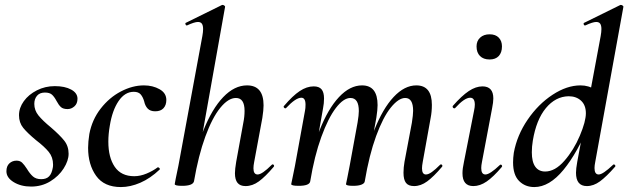

<svg xmlns="http://www.w3.org/2000/svg" viewBox="-20 -745 2546 778"><path d="M6 -51Q6 -72 18 -83Q30 -94 47 -94Q61 -94 69.5 -86Q78 -78 89 -61Q101 -41 113.5 -30Q126 -19 147 -19Q168 -19 179 -30.5Q190 -42 194 -66Q195 -70 195 -78Q195 -108 177.5 -129.5Q160 -151 126 -177Q91 -206 74 -227Q57 -248 57 -278Q57 -308 76.5 -335Q96 -362 129.5 -379Q163 -396 202 -396Q243 -396 268.5 -382Q294 -368 294 -345Q294 -325 281.5 -314Q269 -303 254 -303Q236 -303 227 -311Q218 -319 209 -336Q200 -353 190.5 -361.5Q181 -370 162 -370Q141 -370 130 -357Q119 -344 119 -324Q119 -298 136 -277Q153 -256 186 -229Q222 -198 240 -175.5Q258 -153 258 -122Q258 -94 238 -62.5Q218 -31 183.5 -10Q149 11 106 11Q65 11 35.5 -7Q6 -25 6 -51Z M337 -146Q337 -170 342 -202Q353 -260 388 -305Q423 -350 470 -374.5Q517 -399 563 -399Q599 -399 626.5 -383.5Q654 -368 654 -340Q654 -319 642.5 -306.5Q631 -294 609 -294Q589 -294 578.5 -305Q568 -316 564 -335Q559 -352 550 -362.5Q541 -373 522 -373Q486 -373 460.5 -335.5Q435 -298 425 -236Q419 -202 419 -171Q419 -107 445 -69Q471 -31 524 -31Q548 -31 573.5 -41.5Q599 -52 619 -67H620Q623 -67 626 -64Q629 -61 627 -58Q589 -22 548.5 -4.5Q508 13 470 13Q402 13 369.5 -32.5Q337 -78 337 -146Z M688 1 692 -21Q702 -68 703 -74L800 -599Q803 -616 803 -627Q803 -642 798 -649Q793 -656 782 -656Q768 -656 738 -642H736Q733 -642 731.5 -647Q730 -652 734 -653L880 -725H882Q886 -725 889.5 -722Q893 -719 892 -717L766 -10Q761 8 718 8Q688 8 688 1ZM932 -43Q932 -59 937 -89L966 -248Q971 -272 971 -296Q971 -348 936 -348Q905 -348 872.5 -308Q840 -268 812 -191.5Q784 -115 766 -10L750 -11Q769 -128 804 -216Q839 -304 884.5 -351.5Q930 -399 981 -399Q1048 -399 1048 -318Q1048 -299 1043 -267L1010 -89Q1007 -74 1007 -63Q1007 -38 1024 -38Q1042 -38 1081 -77Q1083 -79 1085 -79Q1088 -79 1090 -75.5Q1092 -72 1089 -69Q1055 -29 1029 -10Q1003 9 975 9Q953 9 942.5 -4Q932 -17 932 -43Z M1615 -45Q1615 -66 1619 -89L1649 -248Q1654 -280 1654 -296Q1654 -348 1622 -348Q1595 -348 1563.5 -309Q1532 -270 1504 -193.5Q1476 -117 1458 -10L1443 -11Q1462 -130 1496.5 -217.5Q1531 -305 1575 -352Q1619 -399 1667 -399Q1730 -399 1730 -320Q1730 -292 1725 -267L1693 -89Q1690 -73 1690 -63Q1690 -38 1706 -38Q1716 -38 1730 -48Q1744 -58 1763 -77Q1765 -79 1767 -79Q1770 -79 1772 -75.5Q1774 -72 1771 -69Q1737 -29 1711 -10Q1685 9 1658 9Q1635 9 1625 -4Q1615 -17 1615 -45ZM1160 1 1165 -23 1175 -72 1216 -297Q1218 -306 1218 -321Q1218 -349 1201 -349Q1178 -349 1139 -307Q1138 -306 1136 -306Q1133 -306 1130.5 -309.5Q1128 -313 1131 -316Q1166 -357 1194.5 -376Q1223 -395 1251 -395Q1273 -395 1283 -383Q1293 -371 1293 -346Q1293 -326 1289 -306L1237 -10Q1234 8 1190 8Q1160 8 1160 1ZM1382 1 1387 -23Q1396 -68 1397 -74L1429 -249Q1434 -279 1434 -295Q1434 -348 1400 -348Q1372 -348 1341 -307.5Q1310 -267 1282 -190Q1254 -113 1237 -10L1221 -11Q1240 -128 1274.5 -216Q1309 -304 1353.5 -351.5Q1398 -399 1447 -399Q1510 -399 1510 -319Q1510 -300 1505 -268L1458 -10Q1457 -2 1445 3Q1433 8 1411 8Q1382 8 1382 1Z M1854 -43Q1854 -62 1860 -89L1901 -297Q1904 -311 1904 -321Q1904 -349 1885 -349Q1862 -349 1824 -307Q1823 -306 1821 -306Q1817 -306 1815 -309.5Q1813 -313 1815 -316Q1851 -357 1879.5 -376Q1908 -395 1935 -395Q1979 -395 1979 -346Q1979 -331 1974 -306L1933 -89Q1930 -74 1930 -64Q1930 -38 1947 -38Q1965 -38 2005 -76Q2007 -78 2009 -78Q2012 -78 2014 -74.5Q2016 -71 2013 -68Q1979 -28 1952 -9.5Q1925 9 1898 9Q1854 9 1854 -43ZM1911 -557Q1911 -579 1925.5 -592.5Q1940 -606 1964 -606Q1988 -606 2001 -592.5Q2014 -579 2014 -557Q2014 -532 2001 -518Q1988 -504 1964 -504Q1939 -504 1925 -518Q1911 -532 1911 -557Z M2059 -87Q2059 -105 2062 -126Q2075 -197 2118 -260Q2161 -323 2219 -361Q2277 -399 2332 -399Q2366 -399 2390 -382Q2414 -365 2416 -332L2369 -246Q2321 -127 2263.5 -57Q2206 13 2145 13Q2108 13 2083.5 -11.5Q2059 -36 2059 -87ZM2354 -286Q2354 -319 2334.5 -337Q2315 -355 2284 -355Q2231 -354 2192 -307Q2153 -260 2139 -175Q2135 -151 2135 -128Q2135 -89 2149 -69.5Q2163 -50 2189 -50Q2229 -50 2267 -93.5Q2305 -137 2329.5 -195Q2354 -253 2354 -286ZM2314 -45Q2314 -61 2319 -89L2414 -599Q2417 -616 2417 -627Q2417 -642 2412 -649Q2407 -656 2396 -656Q2382 -656 2352 -642H2350Q2346 -642 2345 -647Q2344 -652 2348 -653L2494 -725H2496Q2500 -725 2503.5 -722Q2507 -719 2506 -717L2392 -89Q2389 -74 2389 -64Q2389 -38 2406 -38Q2423 -38 2464 -77Q2466 -79 2467 -79Q2470 -79 2472.5 -75.5Q2475 -72 2472 -69Q2437 -29 2411 -10Q2385 9 2358 9Q2314 9 2314 -45Z"/></svg>

Font: Cormorant Garamond SemiBold
Style: Italic
Weight: 600
Italic angle: -10°
Designer: Christian Thalmann (Catharsis Fonts)
Foundry: Catharsis Fonts
Version: Version 4.000